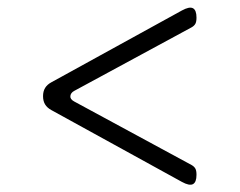

<svg xmlns="http://www.w3.org/2000/svg" viewBox="-20 -587 640 513"><path d="M466 -101 117 -293Q106 -299 100.5 -308Q95 -317 95 -330Q95 -343 100.5 -352Q106 -361 117 -367L466 -559Q486 -570 495.5 -565Q505 -560 505 -540Q505 -529 502 -523.5Q499 -518 492 -514L178 -344Q169 -339 168 -330.5Q167 -322 178 -316L492 -146Q499 -142 502 -136.5Q505 -131 505 -120Q505 -100 495.5 -95Q486 -90 466 -101Z"/></svg>

Font: Maple Mono NL Thin
Style: Regular
Weight: 250
Monospace: yes
Designer: subframe7536
Version: Version 7.000